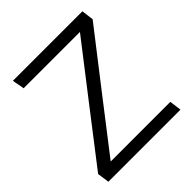

<svg xmlns="http://www.w3.org/2000/svg" viewBox="-185 -810 940 940"><g transform="rotate(-45 284.5 -340.0)"><path d="M530 0H31L22 -62Q129 -201 236.5 -340Q344 -479 451 -617H61Q59 -633 55.5 -648.5Q52 -664 50 -680H531L539 -617Q432 -479 324 -340Q216 -201 109 -62H522Z"/></g></svg>

Font: Palanquin
Style: Regular
Weight: 400
Designer: Pria Ravichandran
Version: Version 1.0.4